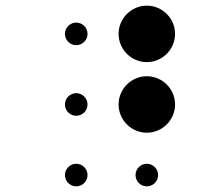

<svg xmlns="http://www.w3.org/2000/svg" viewBox="-20 -670 790 680"><path d="M210 -550C210 -528 228 -510 250 -510C272 -510 290 -528 290 -550C290 -572 272 -590 250 -590C228 -590 210 -572 210 -550ZM210 -300C210 -278 228 -260 250 -260C272 -260 290 -278 290 -300C290 -322 272 -340 250 -340C228 -340 210 -322 210 -300ZM210 -50C210 -28 228 -10 250 -10C272 -10 290 -28 290 -50C290 -72 272 -90 250 -90C228 -90 210 -72 210 -50ZM400 -550C400 -495 445 -450 500 -450C555 -450 600 -495 600 -550C600 -605 555 -650 500 -650C445 -650 400 -605 400 -550ZM400 -300C400 -245 445 -200 500 -200C555 -200 600 -245 600 -300C600 -355 555 -400 500 -400C445 -400 400 -355 400 -300ZM460 -50C460 -28 478 -10 500 -10C522 -10 540 -28 540 -50C540 -72 522 -90 500 -90C478 -90 460 -72 460 -50Z"/></svg>

Font: APH Braille Shadows
Style: Regular
Weight: 400
Designer: M R Gray
Version: Version 1.1